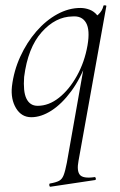

<svg xmlns="http://www.w3.org/2000/svg" viewBox="-20 -429 453 724"><path d="M171 275Q167 276 166 270Q165 264 168 263Q191 259 202.5 253Q214 247 220 231.5Q226 216 232 185L301 -205L309 -202Q284 -133 248.5 -85Q213 -37 174 -12Q135 13 98 13Q61 13 40.5 -21Q20 -55 25 -103Q32 -162 56.5 -215.5Q81 -269 117 -310.5Q153 -352 196 -375.5Q239 -399 283 -399Q301 -399 318 -392.5Q335 -386 347 -371Q359 -356 361 -332L323 -357Q334 -359 350 -373.5Q366 -388 370 -407Q371 -410 376.5 -409Q382 -408 381 -406L276 178Q269 215 281 230Q293 245 336 239Q339 237 341 243Q343 249 338 250ZM122 -30Q164 -30 202.5 -60.5Q241 -91 270 -143Q299 -195 310 -258Q320 -316 304.5 -343Q289 -370 253 -367Q189 -366 137 -307.5Q85 -249 71 -139Q69 -112 71 -91.5Q73 -71 79.5 -57.5Q86 -44 96.5 -37Q107 -30 122 -30Z"/></svg>

Font: Cormorant Garamond Light
Style: Italic
Weight: 300
Italic angle: -10°
Designer: Christian Thalmann (Catharsis Fonts)
Foundry: Catharsis Fonts
Version: Version 4.001